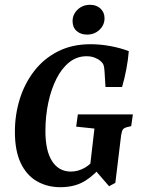

<svg xmlns="http://www.w3.org/2000/svg" viewBox="-20 -768 588 799"><path d="M231 11Q177 11 134 -13.5Q91 -38 66.5 -89Q42 -140 42 -220Q42 -290 62 -355Q82 -420 122 -472Q162 -524 221 -554Q280 -584 357 -584Q398 -584 440.5 -576Q483 -568 516 -555Q513 -518 505.5 -479Q498 -440 488 -406H419L415 -471Q414 -488 411 -497Q408 -506 397 -515Q388 -523 373 -528.5Q358 -534 340 -534Q300 -534 268.5 -509Q237 -484 215 -440.5Q193 -397 181 -341Q169 -285 169 -223Q169 -140 197 -97Q225 -54 275 -54Q305 -54 333 -70Q361 -86 380 -116L408 -85Q379 -44 336 -16.5Q293 11 231 11ZM434 7 375 -61H353L373 -233L297 -241L304 -292H533L526 -243L509 -239Q497 -236 492 -230Q487 -224 484 -205L460 -7ZM342 -624Q316 -624 299 -639Q282 -654 282 -680Q282 -708 303 -728Q324 -748 355 -748Q381 -748 398 -732.5Q415 -717 415 -692Q415 -664 394 -644Q373 -624 342 -624Z"/></svg>

Font: Rasa SemiBold
Style: Italic
Weight: 600
Italic angle: -7.10001°
Designer: Anna Giedrys (Yrsa+Rasa design), David Brezina (Yrsa art-direction, Rasa art-direction, design)
Foundry: Rosetta Type Foundry
Version: Version 2.004